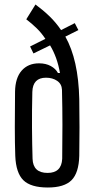

<svg xmlns="http://www.w3.org/2000/svg" viewBox="-20 -827 421 855"><path d="M193 8Q117 8 84 -24.5Q51 -57 48 -133Q46 -189 46 -261Q46 -333 47 -419Q48 -480 76.5 -512.5Q105 -545 154 -545Q184 -545 206 -533Q228 -521 238 -502H247Q235 -572 203 -625L129 -589L114 -620L182 -654Q165 -680 143.5 -701Q122 -722 97 -741L138 -807Q172 -782 200.5 -754.5Q229 -727 252 -693L313 -724L329 -693L271 -664Q329 -561 333 -386Q334 -327 334 -259.5Q334 -192 333 -133Q331 -57 298.5 -24.5Q266 8 193 8ZM192 -57Q254 -57 257 -120Q258 -197 258 -271Q258 -345 256 -427Q255 -453 234.5 -467Q214 -481 185 -481Q126 -481 124 -418Q122 -334 122.5 -259Q123 -184 125 -120Q127 -57 192 -57Z"/></svg>

Font: Big Shoulders Display Medium
Style: Regular
Weight: 500
Designer: Patric King
Foundry: XO Type Co
Version: Version 1.000; ttfautohint (v1.8.2)